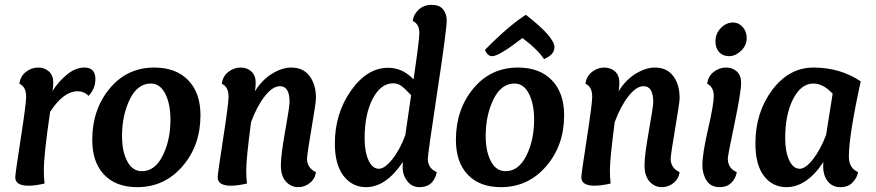

<svg xmlns="http://www.w3.org/2000/svg" viewBox="-20 -763 3619 793"><path d="M301 -386Q242 -386 187 -301Q161 -125 161 -59Q161 -30 164 -5Q125 4 98 4Q43 4 43 -31Q43 -44 65.5 -189.5Q88 -335 88 -363Q88 -405 60 -417Q64 -448 87 -466Q110 -484 138 -484Q164 -484 182 -468Q200 -452 200 -422Q200 -405 197 -387Q221 -426 256.5 -455Q292 -484 329 -484Q374 -484 374 -436Q374 -397 346 -367Q327 -386 301 -386Z M547 10Q459 10 410 -41.5Q361 -93 361 -185Q361 -311 433 -397.5Q505 -484 617 -484Q707 -484 757.5 -431.5Q808 -379 808 -287Q808 -162 733.5 -76Q659 10 547 10ZM603 -418Q548 -418 516 -352.5Q484 -287 484 -201Q484 -138 505.5 -97Q527 -56 566 -56Q620 -56 652 -120Q684 -184 684 -269Q684 -334 662.5 -376Q641 -418 603 -418Z M1017 -259Q997 -109 997 -59Q997 -30 1000 -5Q961 4 934 4Q879 4 879 -31Q879 -44 901.5 -189.5Q924 -335 924 -363Q924 -405 896 -417Q900 -448 923 -466Q946 -484 974 -484Q1000 -484 1018 -468Q1036 -452 1036 -422Q1036 -404 1033 -386Q1062 -433 1103.5 -458.5Q1145 -484 1183 -484Q1232 -484 1258.5 -449Q1285 -414 1285 -358Q1285 -340 1267.5 -238Q1250 -136 1248 -108Q1248 -69 1285 -52Q1281 -24 1259.5 -7Q1238 10 1212 10Q1182 10 1161 -13Q1140 -36 1140 -80Q1140 -122 1158 -222.5Q1176 -323 1176 -342Q1176 -407 1136 -407Q1106 -407 1073.5 -365.5Q1041 -324 1017 -259Z M1688 -435Q1712 -598 1712 -626Q1712 -664 1685 -676Q1687 -702 1708.5 -722.5Q1730 -743 1763 -743Q1795 -743 1810 -724.5Q1825 -706 1825 -679Q1825 -640 1786 -383.5Q1747 -127 1747 -107Q1747 -68 1784 -52Q1771 10 1713 10Q1681 10 1662 -15Q1643 -40 1643 -71Q1643 -84 1644 -94Q1574 10 1492 10Q1435 10 1399 -36.5Q1363 -83 1363 -170Q1363 -294 1429.5 -388.5Q1496 -483 1583 -483Q1643 -483 1688 -435ZM1654 -205 1678 -370Q1650 -400 1635.5 -409.5Q1621 -419 1604 -419Q1553 -419 1519.5 -355.5Q1486 -292 1486 -191Q1486 -136 1502 -101Q1518 -66 1545 -66Q1569 -66 1600.5 -105.5Q1632 -145 1654 -205Z M2270 -568Q2270 -537 2227 -519Q2213 -540 2190.5 -561.5Q2168 -583 2153 -594L2138 -606Q2041 -531 2013 -531Q1993 -531 1983 -557Q2079 -655 2152 -702Q2270 -610 2270 -568ZM2049 10Q1961 10 1912 -41.5Q1863 -93 1863 -185Q1863 -311 1935 -397.5Q2007 -484 2119 -484Q2209 -484 2259.5 -431.5Q2310 -379 2310 -287Q2310 -162 2235.5 -76Q2161 10 2049 10ZM2105 -418Q2050 -418 2018 -352.5Q1986 -287 1986 -201Q1986 -138 2007.5 -97Q2029 -56 2068 -56Q2122 -56 2154 -120Q2186 -184 2186 -269Q2186 -334 2164.5 -376Q2143 -418 2105 -418Z M2519 -259Q2499 -109 2499 -59Q2499 -30 2502 -5Q2463 4 2436 4Q2381 4 2381 -31Q2381 -44 2403.5 -189.5Q2426 -335 2426 -363Q2426 -405 2398 -417Q2402 -448 2425 -466Q2448 -484 2476 -484Q2502 -484 2520 -468Q2538 -452 2538 -422Q2538 -404 2535 -386Q2564 -433 2605.5 -458.5Q2647 -484 2685 -484Q2734 -484 2760.5 -449Q2787 -414 2787 -358Q2787 -340 2769.5 -238Q2752 -136 2750 -108Q2750 -69 2787 -52Q2783 -24 2761.5 -7Q2740 10 2714 10Q2684 10 2663 -13Q2642 -36 2642 -80Q2642 -122 2660 -222.5Q2678 -323 2678 -342Q2678 -407 2638 -407Q2608 -407 2575.5 -365.5Q2543 -324 2519 -259Z M2991 -531Q2966 -531 2950.5 -547.5Q2935 -564 2935 -592Q2935 -624 2957 -647Q2979 -670 3008 -670Q3031 -670 3047.5 -651.5Q3064 -633 3064 -606Q3064 -575 3040.5 -553Q3017 -531 2991 -531ZM2928 -366Q2928 -404 2901 -417Q2904 -447 2927 -465.5Q2950 -484 2979 -484Q3005 -484 3023 -468Q3041 -452 3041 -421Q3041 -383 3013.5 -251.5Q2986 -120 2986 -108Q2986 -68 3023 -52Q3019 -26 3000.5 -8Q2982 10 2953 10Q2916 10 2898.5 -17Q2881 -44 2881 -81Q2881 -128 2904.5 -230Q2928 -332 2928 -366Z M3381 -94Q3312 10 3228 10Q3171 10 3135.5 -36Q3100 -82 3100 -170Q3100 -299 3169.5 -391.5Q3239 -484 3340 -484Q3450 -484 3535 -427Q3486 -203 3486 -116Q3486 -69 3524 -52Q3520 -29 3501.5 -9.5Q3483 10 3451 10Q3418 10 3399 -14Q3380 -38 3380 -75Q3380 -88 3381 -94ZM3392 -206 3419 -376Q3380 -418 3339 -418Q3289 -418 3256 -354.5Q3223 -291 3223 -191Q3223 -137 3239.5 -101.5Q3256 -66 3283 -66Q3307 -66 3338 -105.5Q3369 -145 3392 -206Z"/></svg>

Font: Overlock
Style: Bold Italic
Weight: 700
Designer: Dario Muhafara
Foundry: Dario Manuel Muhafara
Version: Version 1.002